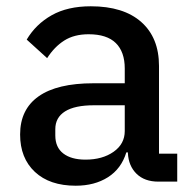

<svg xmlns="http://www.w3.org/2000/svg" viewBox="-20 -578 616 611"><path d="M44 -150Q44 -230 103 -271.5Q162 -313 277 -313H377V-360Q377 -413 348.5 -441Q320 -469 262 -469Q216 -469 184.5 -449Q153 -429 130 -393L65 -452Q94 -501 144.5 -529.5Q195 -558 269 -558Q373 -558 429.5 -508Q486 -458 486 -368V-89H544V0H484Q440 0 414.5 -25Q389 -50 387 -91V-93H382Q366 -41 323.5 -14Q281 13 221 13Q138 13 91 -31Q44 -75 44 -150ZM377 -161V-243H279Q218 -243 187 -223.5Q156 -204 156 -167V-147Q156 -109 181.5 -89.5Q207 -70 252 -70Q306 -70 341.5 -95Q377 -120 377 -161Z"/></svg>

Font: IBM Plex Sans JP Medm
Style: Regular
Weight: 500
Designer: Mike Abbink; Paul van der Laan; Pieter van Rosmalen; Wujin Sim; Yejin Wi; Jinhee Kim; Boomi Park; Yona Kim; Kichan Ma
Foundry: Sandoll Inc.
Version: Version 1.002